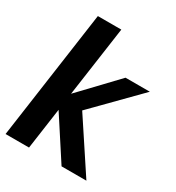

<svg xmlns="http://www.w3.org/2000/svg" viewBox="-179 -861 892 971"><g transform="rotate(30 267.0 -375.0)"><path d="M1 0 107 -750H244L186 -342L384 -550H526L277 -297L473 0H328L172 -240L138 0Z"/></g></svg>

Font: Oakes Grotesk
Style: Bold Italic
Weight: 600
Italic angle: -8°
Designer: Samuel Oakes
Foundry: Samuel Oakes
Version: Version 1.000;PS 001.000;hotconv 1.0.88;makeotf.lib2.5.64775